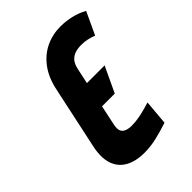

<svg xmlns="http://www.w3.org/2000/svg" viewBox="-209 -817 934 934"><g transform="rotate(-45 258.5 -350.0)"><path d="M167 -294H331L393 -426H195ZM463 -561 517 -677Q485 -695 448 -703.5Q411 -712 375 -712Q320 -712 273 -689.5Q226 -667 192.5 -622Q159 -577 145 -511L75 -184Q62 -122 76 -78Q90 -34 129.5 -11Q169 12 231 12Q270 12 312.5 2.5Q355 -7 402 -23L413 -151Q406 -149 384 -142.5Q362 -136 334 -130.5Q306 -125 280 -125Q260 -125 244.5 -130.5Q229 -136 222.5 -149.5Q216 -163 221 -189L288 -504Q294 -533 307 -548.5Q320 -564 339 -570.5Q358 -577 383 -577Q406 -577 425.5 -572.5Q445 -568 463 -561Z"/></g></svg>

Font: Advent Pro ExtraBold
Style: Italic
Weight: 800
Italic angle: -12°
Version: Version 3.000